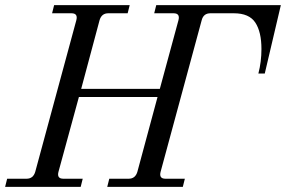

<svg xmlns="http://www.w3.org/2000/svg" viewBox="-30 -732 1120 752"><path d="M-10 0 -2 -32H74Q100 -32 108 -59L269 -653Q276 -680 250 -680H174L182 -712H478L470 -680H394Q368 -680 360 -653L288 -384H596L669 -653Q676 -680 650 -680H574L582 -712H1070L1007 -444H982Q994 -490 994 -540Q994 -607 970 -643.5Q946 -680 886 -680H794Q767 -680 760 -653L599 -59Q592 -32 618 -32H694L686 0H390L398 -32H474Q500 -32 508 -59L587 -352H279L199 -59Q192 -32 218 -32H294L286 0Z"/></svg>

Font: Old Standard TT
Style: Italic
Weight: 400
Italic angle: -15.2°
Designer: Alexey Kryukov <alexios@thessalonica.org.ru>
Version: Version 2.2